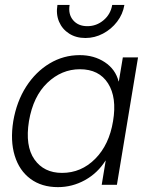

<svg xmlns="http://www.w3.org/2000/svg" viewBox="-20 -748 599 777"><path d="M214.4 9.3Q148.4 9.3 103.3 -24.2Q58.1 -57.6 39.6 -117.9Q21 -178.2 33.7 -257.8Q47.4 -337.4 85.9 -397.5Q124.5 -457.5 180.7 -491.2Q236.8 -524.9 302.7 -524.9Q360.8 -524.9 404.1 -496.3Q447.3 -467.8 460 -418.5H460.9L477.1 -515.6H538.6L453.1 0H391.6L407.7 -97.7H406.7Q375 -47.4 323.7 -19Q272.5 9.3 214.4 9.3ZM231 -48.3Q308.6 -48.3 365.2 -105.2Q421.9 -162.1 437.5 -257.8Q453.6 -353.5 417.2 -410.6Q380.9 -467.8 303.2 -467.8Q229.5 -467.8 171.9 -413.1Q114.3 -358.4 97.2 -257.8Q81.1 -157.2 119.4 -102.8Q157.7 -48.3 231 -48.3ZM325.7 -594.2Q287.6 -594.2 259.8 -612.1Q231.9 -629.9 219 -660.2Q206.1 -690.4 212.4 -728H261.7Q255.4 -690.4 275.9 -666.3Q296.4 -642.1 333.5 -642.1Q370.6 -642.1 399.2 -666.3Q427.7 -690.4 434.1 -728H483.4Q477.1 -690.4 453.9 -660.2Q430.7 -629.9 397 -612.1Q363.3 -594.2 325.7 -594.2Z"/></svg>

Font: Inter Display Light
Style: Italic
Weight: 300
Italic angle: -9.39999°
Designer: Rasmus Andersson
Foundry: rsms
Version: Version 4.000;git-a52131595